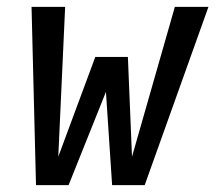

<svg xmlns="http://www.w3.org/2000/svg" viewBox="-20 -540 640 560"><path d="M85 0 72 -520H170L150 -83L258 -374H353L365 -83L490 -520H588L402 0H307L289 -272L180 0Z"/></svg>

Font: Iosevka SS04 Medium Extended
Style: Italic
Weight: 500
Width: 7
Italic angle: -9°
Monospace: yes
Designer: Belleve Invis
Foundry: Belleve Invis
Version: Version 19.0.0; ttfautohint (v1.8.4)